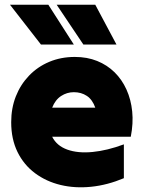

<svg xmlns="http://www.w3.org/2000/svg" viewBox="-20 -772 607 806"><path d="M500 -24Q500 -24 500 -24Q500 -24 500 -24Q431 5 363 12Q295 19 234.5 4.5Q174 -10 127 -45Q80 -80 53.5 -134Q27 -188 27 -259Q27 -318 46.5 -367.5Q66 -417 102 -454.5Q138 -492 187 -512.5Q236 -533 294 -533Q346 -533 388 -516Q430 -499 461 -468.5Q492 -438 511 -396Q530 -354 535 -304Q540 -254 529 -198Q447 -198 364 -198Q281 -198 199 -198Q218 -160 262.5 -144Q307 -128 368.5 -134Q430 -140 500 -166Q500 -131 500 -95Q500 -59 500 -24ZM290 -385Q290 -385 290 -385Q290 -385 290 -385Q261 -385 236.5 -369Q212 -353 199 -320Q244 -320 289.5 -320Q335 -320 380 -320Q368 -354 344.5 -369.5Q321 -385 290 -385ZM290 -585Q256 -585 221.5 -585Q187 -585 152 -585Q120 -626 87 -668.5Q54 -711 22 -752Q62 -752 102.5 -752Q143 -752 183 -752Q209 -711 236.5 -668.5Q264 -626 290 -585ZM469 -585Q435 -585 400 -585Q365 -585 330 -585Q302 -626 274 -668.5Q246 -711 218 -752Q258 -752 299 -752Q340 -752 380 -752Q402 -711 424.5 -668.5Q447 -626 469 -585Z"/></svg>

Font: Tilt Warp
Style: Regular
Weight: 400
Designer: Andy Clymer
Foundry: Andy Clymer
Version: Version 1.000